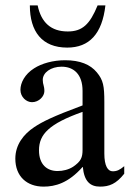

<svg xmlns="http://www.w3.org/2000/svg" viewBox="-20 -684 484 714"><path d="M287 -127C287 -98 281 -84 252 -64C235 -53 214 -48 194 -48C155 -48 125 -72 125 -125C125 -156 135 -180 159 -202C184 -225 225 -246 287 -268ZM442 -66C425 -52 415 -47 399 -47C381 -47 368 -67 368 -113V-304C368 -365 364 -386 340 -415C316 -444 278 -460 222 -460C177 -460 135 -448 107 -430C72 -408 56 -376 56 -350C56 -323 78 -304 99 -304C125 -304 145 -326 145 -345C145 -366 139 -369 139 -387C139 -414 169 -436 209 -436C254 -436 287 -408 287 -346V-292C174 -250 137 -231 107 -211C68 -185 37 -146 37 -94C37 -28 80 10 142 10C185 10 234 -3 287 -63H288C293 -10 315 10 352 10C386 10 412 0 442 -38ZM343 -664C314 -593 286 -567 232 -567C169 -567 133 -601 120 -664H91C91 -567 136 -507 230 -507C312 -507 360 -558 372 -664Z"/></svg>

Font: XITS
Style: Regular
Weight: 400
Designer: MicroPress Inc., with final additions and corrections provided by Coen Hoffman, Elsevier (retired)
Version: Version 1.302